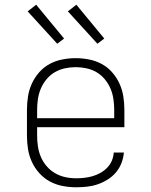

<svg xmlns="http://www.w3.org/2000/svg" viewBox="-20 -784 640 812"><path d="M302 8Q273 8 244.5 2.5Q216 -3 191 -16.5Q166 -30 146.5 -51.5Q127 -73 115 -99Q103 -125 98.5 -153Q94 -181 94 -210V-320Q94 -348 98.5 -376.5Q103 -405 115 -431Q127 -457 146 -478.5Q165 -500 190 -513.5Q215 -527 243.5 -532.5Q272 -538 300 -538Q328 -538 356.5 -532.5Q385 -527 410 -513.5Q435 -500 454 -478.5Q473 -457 485 -431Q497 -405 501.5 -376.5Q506 -348 506 -320V-246H137V-210Q137 -187 140.5 -164Q144 -141 153 -120Q162 -99 177.5 -81Q193 -63 213 -51.5Q233 -40 255.5 -35Q278 -30 302 -30Q319 -30 337 -32Q355 -34 372 -39Q389 -44 405 -53Q421 -62 433.5 -75Q446 -88 453 -104.5Q460 -121 461 -139H504Q502 -116 493.5 -94Q485 -72 470 -54.5Q455 -37 435 -24.5Q415 -12 393 -4.5Q371 3 348 5.5Q325 8 302 8ZM463 -284V-320Q463 -343 459.5 -366Q456 -389 447 -410Q438 -431 423 -449Q408 -467 388.5 -478.5Q369 -490 346 -495Q323 -500 300 -500Q277 -500 254 -495Q231 -490 211.5 -478.5Q192 -467 177 -449Q162 -431 153 -410Q144 -389 140.5 -366Q137 -343 137 -320V-284ZM392 -599 267 -736 303 -764 421 -621ZM222 -599 97 -736 133 -764 251 -621Z"/></svg>

Font: Iosevka Slab XLtEx
Style: Regular
Weight: 200
Width: 7
Monospace: yes
Designer: Belleve Invis
Foundry: Belleve Invis
Version: Version 11.1.0; ttfautohint (v1.8.3)